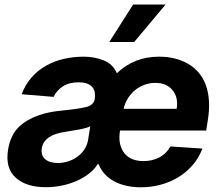

<svg xmlns="http://www.w3.org/2000/svg" viewBox="-20 -797 954 828"><path d="M14.9 -152.3Q25.2 -213.4 59.7 -247.9Q76.7 -264.9 98.2 -277.5Q119.7 -290.1 144 -298.8Q168.3 -307.5 194.6 -312.7Q220.9 -317.8 247.9 -320.3Q284.4 -323.9 310.4 -327.8Q336.3 -331.7 352.3 -335.6Q383.5 -343.4 388.5 -369.3V-371.4Q393.8 -405.9 375.7 -424Q357.6 -442.1 318.9 -442.1Q278.1 -442.1 251.1 -424.5Q224.1 -407 211.3 -379.3L73.5 -390.6Q89.5 -433.2 117 -464Q144.5 -494.7 179.9 -514.4Q215.2 -534.1 256.4 -543.3Q297.6 -552.6 340.9 -552.6Q386 -552.6 426.5 -536.9Q466.6 -521.3 484 -481.2Q558.6 -552.6 665.5 -552.6Q737.9 -552.6 790.8 -522Q817.5 -506.7 837 -483.7Q856.5 -460.6 867.7 -429.9Q878.9 -399.1 881.2 -360.6Q883.5 -322.1 875.7 -275.6L869.3 -234H497.5V-233.7Q492.5 -202.4 497.2 -179.2Q501.8 -155.9 515.3 -137.8Q542.3 -102.3 599.1 -102.3Q636.7 -102.3 667.3 -118.3Q697.8 -134.2 714.8 -165.5L853 -156.2Q837 -115.1 809.7 -83.8Q782.3 -52.6 747.2 -31.6Q712 -10.7 671.2 0Q630.3 10.7 587.4 10.7Q554 10.7 524.9 4.1Q495.7 -2.5 472.3 -15.1Q448.9 -27.7 431.8 -46.3Q414.8 -65 405.2 -89.1H401.3Q387.1 -66.4 363.3 -47.9Q339.5 -29.5 309.8 -16.5Q280.2 -3.6 246.3 3.4Q212.4 10.3 177.6 10.3Q93 10.3 47.6 -30.9Q1.8 -72.1 14.9 -152.3ZM229.8 -94.1Q252.5 -94.1 274.3 -101.2Q296.2 -108.3 313.9 -121.3Q331.7 -134.2 344.1 -152.9Q356.5 -171.5 360.1 -195L369.3 -252.8Q362.6 -248.6 349.3 -244.9Q335.9 -241.1 320.3 -238.3Q304.7 -235.4 288.9 -233Q273.1 -230.5 261 -228.3Q240.8 -225.5 223.4 -220Q206 -214.5 192.8 -206Q179.7 -197.4 171.2 -185.4Q162.6 -173.3 160.2 -157.3Q155.9 -126.4 175.1 -110.3Q194.2 -94.1 229.8 -94.1ZM741.8 -327.8Q750 -376.4 724.1 -408Q698.5 -439.6 649.5 -439.6Q624.6 -439.6 602.3 -431.1Q579.9 -422.6 561.8 -407.7Q543.7 -392.8 531.1 -372.3Q518.5 -351.9 513.1 -327.8ZM554 -777.3H693.9L558.6 -615.8H451.3Z"/></svg>

Font: Inter P
Style: Bold Italic
Weight: 700
Italic angle: 9.39999°
Designer: Rasmus Andersson
Foundry: rsms
Version: Version 3.018;git-588b23468